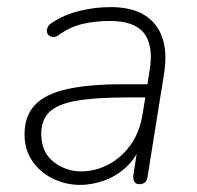

<svg xmlns="http://www.w3.org/2000/svg" viewBox="-20 -512 554 540"><path d="M205 8Q165 8 129 -9.5Q93 -27 71 -59Q49 -91 49 -134Q49 -185 77.5 -216Q106 -247 167 -261Q228 -275 324 -275H405L399 -238H340Q247 -238 194 -228.5Q141 -219 118.5 -196.5Q96 -174 96 -136Q96 -84 130.5 -57Q165 -30 208 -30Q248 -30 284.5 -49Q321 -68 347 -104Q373 -140 381 -191L401 -315Q412 -383 385.5 -418Q359 -453 289 -453Q249 -453 213.5 -445Q178 -437 146 -414Q138 -408 130.5 -408Q123 -408 118 -412Q113 -416 112 -422Q111 -428 114 -435Q117 -442 126 -448Q161 -471 204 -481.5Q247 -492 291 -492Q350 -492 386.5 -469.5Q423 -447 437 -404.5Q451 -362 441 -302L395 -15Q394 -5 388 0.5Q382 6 372 6Q362 6 358 -1Q354 -8 355 -19L370 -116H380Q367 -74 339.5 -46.5Q312 -19 276.5 -5.5Q241 8 205 8Z"/></svg>

Font: Nunito ExtraLight
Style: Italic
Weight: 200
Italic angle: -9°
Designer: Vernon Adams
Foundry: Vernon Adams
Version: Version 3.602